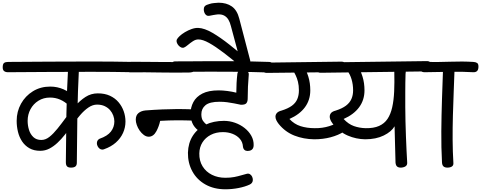

<svg xmlns="http://www.w3.org/2000/svg" viewBox="-64 -1221 3551 1417"><path d="M233 -108Q186 -108 153 -127Q120 -146 99 -177.5Q78 -209 68.5 -248.5Q59 -288 59 -329Q59 -398 91 -455.5Q123 -513 179 -547.5Q235 -582 307 -582Q359 -582 405.5 -561.5Q452 -541 483 -505L442 -444Q414 -471 379.5 -486Q345 -501 305 -501Q257 -501 219.5 -477.5Q182 -454 161 -415Q140 -376 140 -329Q140 -295 150 -262.5Q160 -230 182.5 -209Q205 -188 241 -188Q272 -188 301 -211Q330 -234 360.5 -272Q391 -310 424 -355Q456 -398 491 -438.5Q526 -479 567 -505.5Q608 -532 658 -532Q709 -532 747 -514.5Q785 -497 810.5 -467Q836 -437 849 -400Q862 -363 862 -324Q862 -280 844 -240Q826 -200 791 -169Q756 -138 705 -120Q698 -117 691 -117Q680 -117 671 -124Q662 -131 656.5 -142Q651 -153 651 -164Q651 -175 656 -183.5Q661 -192 671 -197Q729 -217 754.5 -250Q780 -283 780 -325Q780 -346 772 -368Q764 -390 748.5 -408Q733 -426 709 -437.5Q685 -449 652 -449Q620 -449 588.5 -427.5Q557 -406 527 -371Q497 -336 467 -295Q441 -260 414.5 -226.5Q388 -193 359.5 -166.5Q331 -140 300 -124Q269 -108 233 -108ZM460 16Q440 16 431 7Q422 -2 422 -24Q423 -202 426 -376.5Q429 -551 439 -727Q441 -762 478 -762Q501 -762 510.5 -752Q520 -742 519 -723Q510 -546 507 -371Q504 -196 503 -20Q503 -1 492.5 7.5Q482 16 460 16ZM-5 -688Q-24 -688 -34.5 -697Q-45 -706 -44 -728Q-43 -751 -32.5 -757.5Q-22 -764 -3 -764Q147 -765 302 -766Q457 -767 612.5 -767Q768 -767 917 -764Q936 -764 945.5 -756.5Q955 -749 954 -726Q953 -703 943.5 -695.5Q934 -688 915 -688Q766 -691 610.5 -691Q455 -691 300 -690Q145 -689 -5 -688Z M1034 -212Q1015 -212 997.5 -225Q980 -238 966.5 -257.5Q953 -277 945.5 -298.5Q938 -320 938 -338Q938 -370 958 -386.5Q978 -403 1010 -406Q1074 -411 1134.5 -413.5Q1195 -416 1237 -416Q1248 -416 1265.5 -416Q1283 -416 1303.5 -415.5Q1324 -415 1342 -414.5Q1360 -414 1372 -414Q1388 -414 1395.5 -402Q1403 -390 1403 -373Q1403 -354 1394.5 -342.5Q1386 -331 1371 -331Q1359 -331 1341 -331.5Q1323 -332 1303 -332.5Q1283 -333 1265.5 -333Q1248 -333 1237 -333Q1215 -333 1182 -332Q1149 -331 1118 -329Q1114 -309 1106.5 -289Q1099 -269 1091 -254Q1080 -233 1065.5 -222.5Q1051 -212 1034 -212ZM1338 -686Q1292 -685 1236 -685Q1180 -685 1121 -686Q1062 -687 1006 -687.5Q950 -688 903 -687Q885 -686 875.5 -694.5Q866 -703 866 -725Q866 -748 876 -756Q886 -764 904 -765Q951 -765 1007.5 -764.5Q1064 -764 1123 -763.5Q1182 -763 1238 -763Q1294 -763 1339 -764Q1357 -765 1366.5 -756.5Q1376 -748 1376 -726Q1377 -703 1367 -695Q1357 -687 1338 -686ZM1599 176Q1515 176 1452 140.5Q1389 105 1355.5 43.5Q1322 -18 1323 -94Q1325 -166 1359 -219Q1393 -272 1452.5 -300.5Q1512 -329 1589 -329Q1631 -329 1670.5 -315Q1710 -301 1741.5 -276Q1773 -251 1791 -218.5Q1809 -186 1808 -149Q1808 -135 1802.5 -125.5Q1797 -116 1787 -111.5Q1777 -107 1762 -107Q1749 -107 1740 -115Q1731 -123 1729 -139Q1727 -172 1706.5 -196Q1686 -220 1653 -233Q1620 -246 1581 -246Q1530 -246 1491 -225.5Q1452 -205 1430 -170Q1408 -135 1407 -89Q1406 -34 1431 6.5Q1456 47 1500 69Q1544 91 1599 91Q1636 91 1664.5 85.5Q1693 80 1716 73Q1739 66 1756 62Q1770 58 1780.5 64.5Q1791 71 1796.5 82.5Q1802 94 1802 107Q1802 118 1796 127Q1790 136 1779 141Q1745 157 1697 166.5Q1649 176 1599 176ZM1431 -241Q1413 -241 1402 -256Q1368 -282 1355 -314Q1342 -346 1342 -380Q1342 -428 1363 -467.5Q1384 -507 1429.5 -530.5Q1475 -554 1550 -554Q1579 -554 1614 -549.5Q1649 -545 1680 -537Q1680 -572 1682 -608.5Q1684 -645 1688 -677Q1690 -691 1701.5 -698.5Q1713 -706 1729 -706Q1749 -706 1761 -696Q1773 -686 1772 -671Q1768 -627 1766 -582Q1764 -537 1764 -493Q1764 -471 1754 -459Q1744 -447 1713 -448Q1689 -453 1664 -458Q1639 -463 1612.5 -466.5Q1586 -470 1556 -470Q1483 -470 1452.5 -444.5Q1422 -419 1422 -378Q1422 -346 1434.5 -328.5Q1447 -311 1463 -299.5Q1479 -288 1489 -273Q1487 -264 1476.5 -256.5Q1466 -249 1453.5 -245Q1441 -241 1431 -241ZM1922 -686Q1863 -688 1791.5 -689.5Q1720 -691 1643 -691.5Q1566 -692 1490.5 -692Q1415 -692 1348 -691.5Q1281 -691 1229 -691Q1213 -691 1204.5 -701.5Q1196 -712 1196 -729Q1196 -746 1204.5 -757Q1213 -768 1229 -768Q1280 -768 1347.5 -768.5Q1415 -769 1490.5 -769.5Q1566 -770 1643 -769.5Q1720 -769 1792 -767.5Q1864 -766 1923 -764Q1955 -762 1955 -725Q1955 -704 1945.5 -695Q1936 -686 1922 -686Z M1720 -724Q1648 -785 1587 -831.5Q1526 -878 1479 -904Q1432 -930 1400 -930Q1380 -930 1360 -917Q1340 -904 1323 -889.5Q1306 -875 1294 -870Q1281 -865 1266.5 -874.5Q1252 -884 1244 -900Q1236 -916 1241 -929Q1246 -940 1262 -955Q1278 -970 1301.5 -984Q1325 -998 1351 -1007Q1377 -1016 1400 -1015Q1445 -1013 1503.5 -979Q1562 -945 1629.5 -891.5Q1697 -838 1768 -777Q1777 -770 1776.5 -758Q1776 -746 1765 -732Q1755 -717 1744.5 -714.5Q1734 -712 1720 -724ZM1720 -731 1640 -1029Q1633 -1057 1621.5 -1076Q1610 -1095 1591.5 -1105.5Q1573 -1116 1545 -1115Q1538 -1114 1529 -1113Q1520 -1112 1510 -1110Q1502 -1109 1492 -1106.5Q1482 -1104 1473 -1104Q1466 -1104 1460 -1108Q1454 -1112 1449.5 -1118.5Q1445 -1125 1442.5 -1134Q1440 -1143 1440 -1152Q1440 -1166 1446 -1173.5Q1452 -1181 1462 -1185Q1472 -1189 1483 -1192Q1498 -1197 1517 -1198.5Q1536 -1200 1549 -1201Q1608 -1201 1647 -1173.5Q1686 -1146 1702 -1083L1782 -777Q1786 -761 1780 -751.5Q1774 -742 1760 -739Z M2255 -193Q2176 -194 2108.5 -220.5Q2041 -247 1993 -306Q1982 -320 1975.5 -333.5Q1969 -347 1969 -360Q1969 -375 1979.5 -387Q1990 -399 2014 -405Q2062 -420 2090 -440.5Q2118 -461 2130 -489.5Q2142 -518 2142 -554Q2142 -590 2135 -617.5Q2128 -645 2118.5 -664.5Q2109 -684 2102 -696.5Q2095 -709 2095 -715Q2095 -733 2108 -747Q2121 -761 2138 -761Q2151 -761 2160.5 -753Q2170 -745 2175 -733Q2198 -700 2212 -654Q2226 -608 2226 -554Q2226 -483 2186.5 -429.5Q2147 -376 2072 -343Q2107 -305 2154 -290Q2201 -275 2259 -275Q2315 -274 2366 -290Q2417 -306 2459 -335L2477 -251Q2433 -223 2376.5 -208Q2320 -193 2255 -193ZM1906 -683Q1887 -683 1876.5 -692.5Q1866 -702 1867 -724Q1868 -747 1879 -753Q1890 -759 1909 -759L2455 -766Q2473 -766 2483 -757Q2493 -748 2491 -727Q2490 -704 2480.5 -697Q2471 -690 2452 -689ZM2898 16Q2879 17 2868 9Q2857 1 2855 -21L2848 -289Q2825 -249 2768 -221Q2711 -193 2631 -193Q2564 -194 2502.5 -220.5Q2441 -247 2393 -306Q2377 -326 2371.5 -346Q2366 -366 2375.5 -382Q2385 -398 2414 -405Q2461 -420 2489 -441Q2517 -462 2529.5 -490.5Q2542 -519 2542 -554Q2542 -598 2530.5 -636Q2519 -674 2499 -699Q2495 -706 2495 -715Q2495 -733 2508 -747Q2521 -761 2538 -761Q2551 -761 2560.5 -753Q2570 -745 2575 -733Q2598 -700 2612 -654Q2626 -608 2626 -554Q2626 -483 2586.5 -429.5Q2547 -376 2472 -343Q2507 -305 2548 -290.5Q2589 -276 2635 -275Q2694 -274 2733.5 -291.5Q2773 -309 2796 -343.5Q2819 -378 2830.5 -429Q2842 -480 2845 -546Q2848 -612 2846 -692L2847 -730L2932 -728Q2932 -712 2931.5 -699Q2931 -686 2929 -675Q2928 -644 2927.5 -610Q2927 -576 2927 -542.5Q2927 -509 2927 -480Q2927 -451 2927 -431Q2927 -382 2928.5 -325.5Q2930 -269 2932 -213Q2934 -157 2936.5 -108Q2939 -59 2941 -24Q2943 -5 2931.5 4.5Q2920 14 2898 16ZM2306 -684Q2287 -683 2276.5 -692.5Q2266 -702 2267 -724Q2268 -747 2278.5 -753Q2289 -759 2308 -760L3082 -770Q3101 -771 3110.5 -762.5Q3120 -754 3119 -732Q3119 -709 3109 -702Q3099 -695 3080 -694Z M3238 16Q3219 16 3209 7Q3199 -2 3198 -23Q3192 -133 3193 -252Q3194 -371 3198 -491Q3202 -611 3206 -722Q3207 -739 3218 -748Q3229 -757 3248 -757Q3270 -757 3280.5 -747.5Q3291 -738 3291 -719Q3288 -635 3284.5 -546.5Q3281 -458 3278.5 -368Q3276 -278 3276.5 -190Q3277 -102 3282 -20Q3284 -1 3271.5 7.5Q3259 16 3238 16ZM3070 -688Q3052 -688 3041 -697Q3030 -706 3031 -728Q3032 -751 3043.5 -758Q3055 -765 3072 -764Q3166 -762 3257.5 -765.5Q3349 -769 3430 -764Q3447 -763 3457.5 -756Q3468 -749 3467 -726Q3466 -704 3455.5 -695.5Q3445 -687 3428 -688Q3347 -693 3255.5 -691Q3164 -689 3070 -688Z"/></svg>

Font: Playpen Sans Deva
Style: Regular
Weight: 400
Designer: Pooja Saxena, Gunjan Panchal, Laura Meseguer, Veronika Burian, José Scaglione
Foundry: TypeTogether
Version: Version 2.000